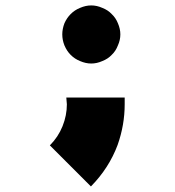

<svg xmlns="http://www.w3.org/2000/svg" viewBox="-20 -462 631 694"><path d="M430.7 -109.4Q430.7 -96.7 430.7 -85Q430.7 -10.7 405.3 61.5Q374 145.5 308.6 211.9Q258.8 162.1 160.2 63.5Q190.4 33.2 206.1 -5.9Q221.7 -44.9 221.7 -85Q221.7 -90.8 220.7 -96.7Q220.7 -103.5 219.7 -109.4Q272.5 -109.4 325.2 -109.4Q377.9 -109.4 430.7 -109.4ZM383.8 -263.7Q370.1 -249 349.6 -241.2Q330.1 -232.4 309.6 -232.4Q290 -232.4 269.5 -241.2Q250 -249 235.4 -263.7Q221.7 -277.3 212.9 -297.9Q205.1 -317.4 205.1 -337.9Q205.1 -357.4 212.9 -377.9Q221.7 -397.5 235.4 -411.1Q250 -425.8 269.5 -433.6Q290 -442.4 309.6 -442.4Q330.1 -442.4 349.6 -433.6Q370.1 -425.8 383.8 -411.1Q398.4 -397.5 406.2 -377.9Q415 -357.4 415 -337.9Q415 -317.4 406.2 -297.9Q398.4 -277.3 383.8 -263.7Z"/></svg>

Font: CornerV20
Style: Regular
Weight: 400
Designer: Olivier Tavernier
Version: Version 20